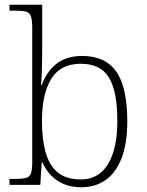

<svg xmlns="http://www.w3.org/2000/svg" viewBox="-20 -780 619 810"><path d="M322 10Q265 10 223 -17.5Q181 -45 159 -95H156L150 0H20V-25H38Q72 -25 88.5 -29Q105 -33 110.5 -48.5Q116 -64 116 -98V-659Q116 -695 110.5 -711Q105 -727 89.5 -731Q74 -735 46 -735H20V-760H158V-563Q158 -545 157.5 -519Q157 -493 156 -467Q155 -441 153 -421H156Q177 -479 219 -511.5Q261 -544 327 -544Q424 -544 470.5 -478Q517 -412 517 -267Q517 -175 493 -113Q469 -51 425.5 -20.5Q382 10 322 10ZM322 -23Q396 -23 435.5 -87.5Q475 -152 475 -270Q475 -395 439.5 -453Q404 -511 321 -511Q235 -511 196 -447Q157 -383 157 -269Q157 -192 172.5 -137Q188 -82 223.5 -52.5Q259 -23 322 -23Z"/></svg>

Font: Noto Serif Bengali ExtraLight
Style: Regular
Weight: 250
Version: Version 2.003